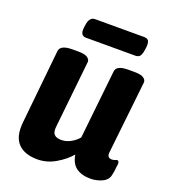

<svg xmlns="http://www.w3.org/2000/svg" viewBox="-130 -785 779 887"><g transform="rotate(20 260.0 -342.0)"><path d="M155 8Q92 8 60 -25.5Q28 -59 35 -129L72 -493Q75 -525 134 -525H165Q195 -525 208.5 -516Q222 -507 221 -494L186 -163Q183 -137 193.5 -125.5Q204 -114 229 -114Q253 -114 276 -127Q299 -140 312 -157L348 -493Q350 -525 409 -525H441Q471 -525 484.5 -516Q498 -507 497 -494L458 -138Q456 -122 462 -115.5Q468 -109 479 -109Q487 -109 494 -112Q501 -115 505 -115Q515 -115 513 -94Q511 -84 510 -70.5Q509 -57 504 -38Q498 -15 471 -3.5Q444 8 417 8Q373 8 346.5 -11Q320 -30 313 -73Q287 -42 244.5 -17Q202 8 155 8ZM175 -597Q145 -597 150 -637L152 -652Q158 -692 185 -692H427Q442 -692 448 -683Q454 -674 452 -652L450 -637Q447 -616 440 -606.5Q433 -597 417 -597Z"/></g></svg>

Font: Asap Semi Condensed Semi Condensed Regular
Style: Bold Italic
Weight: 700
Width: 4
Italic angle: -6°
Designer: Pablo Cosgaya
Foundry: Omnibus-Type
Version: Version 3.001; ttfautohint (v1.8.4.7-5d5b)